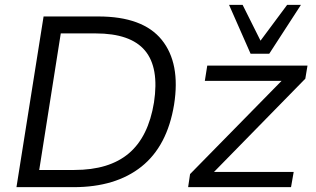

<svg xmlns="http://www.w3.org/2000/svg" viewBox="-20 -773 1305 793"><path d="M48 0 160 -705H386Q570 -705 648 -608.5Q726 -512 699 -341Q671 -170 564.5 -85Q458 0 284 0ZM142 -71H287Q431 -71 512 -139.5Q593 -208 616 -350Q638 -494 578.5 -564.5Q519 -635 375 -635H231ZM757 0 765 -54 1143 -439H826L836 -502H1250L1241 -448L864 -63H1193L1182 0ZM1015 -551 926 -753H982L1056 -605L1166 -753H1223L1092 -551Z"/></svg>

Font: Mulish
Style: Italic
Weight: 400
Italic angle: -9°
Designer: Vernon Adams
Foundry: Vernon Adams
Version: Version 3.603; ttfautohint (v1.8.3)